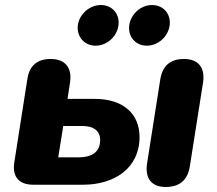

<svg xmlns="http://www.w3.org/2000/svg" viewBox="-20 -736 865 765"><path d="M113 0H311C436 0 536 -66 536 -190C536 -280 474 -342 357 -342H249L259 -407C268 -467 239 -501 182 -501C129 -501 97 -475 89 -421L37 -89C28 -31 56 0 113 0ZM291 -109H212L232 -234H308C354 -234 379 -214 379 -178C379 -130 346 -109 291 -109ZM640 9C695 9 727 -18 736 -71L789 -407C798 -467 770 -501 713 -501C660 -501 628 -475 619 -422L566 -85C557 -25 584 9 640 9ZM361 -554C406 -554 446 -590 452 -635C458 -680 427 -716 382 -716C337 -716 296 -680 290 -635C285 -590 316 -554 361 -554ZM565 -554C610 -554 650 -590 656 -635C662 -680 631 -716 586 -716C541 -716 501 -680 495 -635C489 -590 520 -554 565 -554Z"/></svg>

Font: SN Pro Heavy
Style: Italic
Weight: 800
Italic angle: -9°
Designer: Tobias Whetton
Foundry: Supernotes
Version: Version 1.001;Glyphs 3.2 (3249)